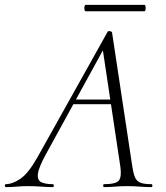

<svg xmlns="http://www.w3.org/2000/svg" viewBox="-58 -765 677 785"><path d="M-34 0Q-38 0 -38 -6Q-38 -12 -34 -12Q-8 -12 24.5 -33.5Q57 -55 94 -120L382 -635Q384 -639 391.5 -637.5Q399 -636 400 -633L483 -84Q487 -57 493.5 -41Q500 -25 515 -18.5Q530 -12 561 -12Q565 -12 565 -6Q565 0 561 0Q538 0 514 -2Q490 -4 462 -4Q434 -4 412.5 -2Q391 0 367 0Q364 0 364 -6Q364 -12 367 -12Q416 -12 428 -27Q440 -42 434 -84L361 -570L378 -587L129 -133Q100 -80 97 -54Q94 -28 111 -20Q128 -12 158 -12Q162 -12 162 -6Q162 0 157 0Q138 0 111 -2Q84 -4 58 -4Q29 -4 10.5 -2Q-8 0 -34 0ZM226 -339 241 -358H428L430 -339ZM292 -719Q289 -719 287.5 -725.5Q286 -732 287.5 -738.5Q289 -745 292 -745H532Q536 -745 537 -738.5Q538 -732 537 -725.5Q536 -719 532 -719Z"/></svg>

Font: Cormorant Light Light
Style: Italic
Weight: 300
Italic angle: -10°
Version: Version 4.000